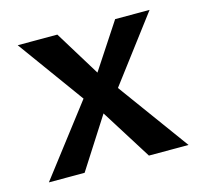

<svg xmlns="http://www.w3.org/2000/svg" viewBox="-71 -494 597 571"><g transform="rotate(-15 227.5 -209.0)"><path d="M13 0 177 -214 29 -418H151L237 -278L329 -418H435L284 -218L443 0H321L223 -156L123 0Z"/></g></svg>

Font: Ysabeau Office SemiBold
Style: Regular
Weight: 600
Designer: Christian Thalmann (Catharsis Fonts)
Version: Version 2.001;gftools[0.9.30]; featfreeze: tnum,lnum,ss02